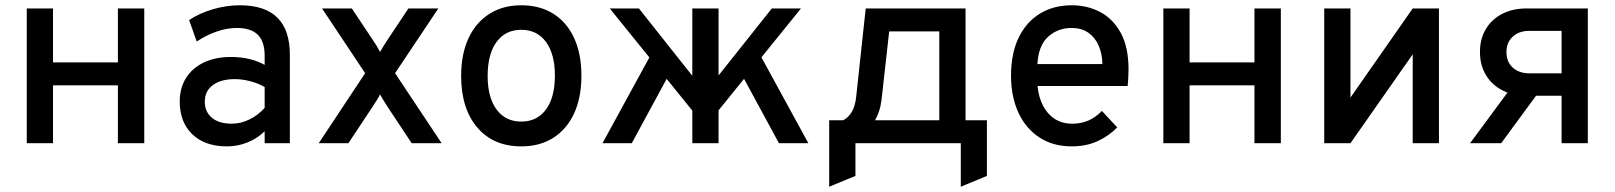

<svg xmlns="http://www.w3.org/2000/svg" viewBox="-20 -543 6122 728"><path d="M81.5 0V-511H181V-306.5H427V-511H527V0H427V-219.5H181V0Z M840.5 12Q757 12 709.2 -33.8Q661.5 -79.5 661.5 -158.5Q661.5 -209.5 685.5 -247.5Q709.5 -285.5 753.2 -306.2Q797 -327 856 -327Q892 -327 924.2 -319.5Q956.5 -312 983.5 -297V-331.5Q983.5 -385.5 957.5 -411.2Q931.5 -437 878 -437Q841 -437 801.8 -423.5Q762.5 -410 726 -385.5L697 -467Q737.5 -493.5 788.2 -508.2Q839 -523 889.5 -523Q984.5 -523 1031.8 -476Q1079 -429 1079 -335.5V0H983.5V-45Q955 -17.5 918 -2.8Q881 12 840.5 12ZM858.5 -74Q892.5 -74 925.2 -89.8Q958 -105.5 983.5 -134V-213Q959.5 -227 929 -235Q898.5 -243 870.5 -243Q817.5 -243 787 -220.2Q756.5 -197.5 756.5 -158Q756.5 -119 783.5 -96.5Q810.5 -74 858.5 -74Z M1188.5 0 1364.5 -265.5 1201 -511H1314L1391.5 -394.5Q1400 -382.5 1407.8 -369.8Q1415.5 -357 1421 -346Q1427.5 -357.5 1435.2 -370Q1443 -382.5 1451 -394.5L1528.5 -511H1642L1478 -265.5L1654.5 0H1541L1450.5 -136.5Q1442.5 -149 1435 -161.2Q1427.5 -173.5 1421 -185Q1415.5 -173.5 1407.5 -161.2Q1399.5 -149 1391.5 -136.5L1301 0Z M1956.5 12Q1850.5 12 1789.5 -59.8Q1728.5 -131.5 1728.5 -255Q1728.5 -337.5 1756.2 -397.5Q1784 -457.5 1835.2 -490.2Q1886.5 -523 1956.5 -523Q2027 -523 2078.2 -490.8Q2129.5 -458.5 2157 -398.5Q2184.5 -338.5 2184.5 -256Q2184.5 -173 2156.8 -113Q2129 -53 2078 -20.5Q2027 12 1956.5 12ZM1956.5 -82Q2016.5 -82 2050.2 -128Q2084 -174 2084 -256Q2084 -338 2050.2 -384Q2016.5 -430 1956.5 -430Q1896.5 -430 1862.8 -384Q1829 -338 1829 -255Q1829 -173.5 1862.8 -127.8Q1896.5 -82 1956.5 -82Z M2631 -91.5 2292 -511H2402.5L2631 -223ZM2672.5 -85V-216.5L2906.5 -511H3017ZM2264.5 0 2468 -372.5 2533.5 -291.5 2375.5 0ZM2605 0V-511H2704.5V0ZM2933.5 0 2775.5 -291.5 2841.5 -372.5 3045 0Z M3124 165V-87H3177Q3197.5 -97.5 3210.2 -119.8Q3223 -142 3226.5 -177.5L3262.5 -511H3641V-87H3722V124L3623 165V0H3223.5V124ZM3298 -87H3541.5V-424H3351.5L3322.5 -164.5Q3319.5 -140.5 3313 -121.2Q3306.5 -102 3298 -87Z M4044 12Q3972.5 12 3920.8 -22Q3869 -56 3841.2 -116.5Q3813.5 -177 3813.5 -256Q3813.5 -340 3842.2 -399.8Q3871 -459.5 3922.8 -491.2Q3974.5 -523 4044 -523Q4103 -523 4151.8 -497.2Q4200.5 -471.5 4229.8 -417.8Q4259 -364 4259 -280Q4259 -268 4258.2 -251.2Q4257.5 -234.5 4255.5 -217H3914Q3918 -174.5 3934.8 -142.2Q3951.5 -110 3979.5 -92Q4007.5 -74 4045.5 -74Q4079 -74 4106.5 -85.8Q4134 -97.5 4158 -122.5L4216 -60Q4186 -28.5 4142.5 -8.2Q4099 12 4044 12ZM3913.5 -300H4160Q4159 -340.5 4145.2 -371.2Q4131.5 -402 4105.8 -419.5Q4080 -437 4043 -437Q3991.5 -437 3954.5 -404Q3917.5 -371 3913.5 -300Z M4391 0V-511H4490.5V-306.5H4736.5V-511H4836.5V0H4736.5V-219.5H4490.5V0Z M5001 0V-511H5100.5V-173L5336.5 -511H5436V0H5336.5V-337L5100.5 0Z M5901 0V-180H5769Q5716 -180 5676 -200.8Q5636 -221.5 5613.8 -259Q5591.5 -296.5 5591.5 -346Q5591.5 -395.5 5613.8 -432.8Q5636 -470 5675.8 -490.5Q5715.5 -511 5769 -511H6000.5V0ZM5554 0 5722 -227.5H5839L5672 0ZM5779 -265H5901V-426H5779Q5739.5 -426 5715.8 -404Q5692 -382 5692 -345.5Q5692 -308.5 5715.8 -286.8Q5739.5 -265 5779 -265Z"/></svg>

Font: Overpass Medium
Style: Regular
Weight: 500
Designer: Delve Withrington, Dave Bailey, Thomas Jockin
Foundry: Delve Fonts LLC
Version: Version 4.000